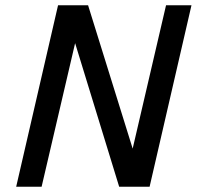

<svg xmlns="http://www.w3.org/2000/svg" viewBox="-20 -710 748 730"><path d="M41.5 0 200.7 -689.9H314.9L484.4 -145L611.3 -689.9H708L548.8 0H433.1L265.6 -545.9L138.2 0Z"/></svg>

Font: Acari Sans Medium
Style: Italic
Weight: 500
Italic angle: -13°
Designer: Alfredo Marco Pradil and Stefan Peev
Foundry: Hanken Design Co.
Version: Version 1.045